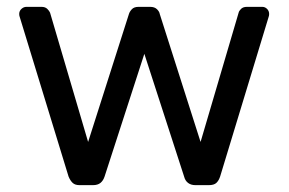

<svg xmlns="http://www.w3.org/2000/svg" viewBox="-20 -540 842 560"><path d="M212 0Q199 0 192 -6.5Q185 -13 180 -25L38 -489Q36 -494 36 -499Q36 -508 42.5 -514Q49 -520 57 -520H101Q112 -520 118 -514Q124 -508 126 -503L237 -126L356 -499Q358 -506 364.5 -513Q371 -520 384 -520H418Q431 -520 438 -513Q445 -506 446 -499L565 -126L676 -503Q677 -508 683 -514Q689 -520 700 -520H745Q753 -520 759 -514Q765 -508 765 -499Q765 -494 763 -489L622 -25Q618 -13 611 -6.5Q604 0 589 0H550Q537 0 528.5 -6.5Q520 -13 517 -25L401 -383L285 -25Q281 -13 273 -6.5Q265 0 251 0Z"/></svg>

Font: DVN-Rubik
Style: Regular
Weight: 400
Designer: Hubert and Fischer
Foundry: Hubert & Fischer
Version: Version 2.102